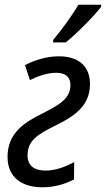

<svg xmlns="http://www.w3.org/2000/svg" viewBox="-20 -785 450 815"><path d="M205 -605H259C302 -639 382 -719 409 -756L410 -765H313C287 -721 245 -662 206 -616ZM159 10C211 10 254 -3 294 -23L295 -97C258 -77 217 -61 173 -61C123 -61 97 -84 97 -125C97 -187 136 -213 219 -254C295 -291 362 -336 362 -428C362 -507 310 -546 230 -546C175 -546 127 -529 86 -509L107 -445C140 -461 178 -476 219 -476C260 -476 279 -456 279 -424C279 -366 230 -339 163 -305C84 -266 12 -221 12 -119C12 -29 77 10 159 10Z"/></svg>

Font: Noto Sans Display SemiCondensed
Style: Italic
Weight: 400
Width: 4
Italic angle: -12°
Designer: Monotype Design Team
Foundry: Monotype Imaging Inc.
Version: Version 1.900